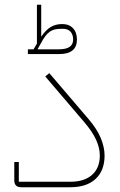

<svg xmlns="http://www.w3.org/2000/svg" viewBox="-20 -786 504 806"><path d="M69 0Q40 0 40 -29V-106H59V-23H275Q334 -23 366.5 -52Q399 -81 399 -133Q399 -165 383.5 -199Q368 -233 334 -273L170 -465L187 -479L351 -287Q387 -245 403 -206.5Q419 -168 419 -133Q419 -70 381.5 -35Q344 0 275 0ZM97 -579H121L135 -603V-766H153V-632Q173 -661 193.5 -673Q214 -685 241 -685Q270 -685 286.5 -667.5Q303 -650 303 -620Q303 -559 228 -559H97ZM138 -580 139 -579H228Q287 -579 287 -620Q287 -641 276 -653Q265 -665 245 -665H237Q222 -665 210.5 -662.5Q199 -660 189 -653Q179 -646 170 -634Q161 -622 151 -603Z"/></svg>

Font: IBM Plex Sans Arabic Thin
Style: Regular
Weight: 100
Designer: Mike Abbink, Paul van der Laan, Pieter van Rosmalen, Wael Morcos, Khajak Apelian
Foundry: Bold Monday
Version: Version 1.101